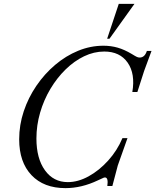

<svg xmlns="http://www.w3.org/2000/svg" viewBox="-20 -960 802 991"><path d="M318 11Q206 11 142.5 -56Q79 -123 79 -241Q79 -315 102.5 -385.5Q126 -456 168 -517.5Q210 -579 265 -625.5Q320 -672 383.5 -698Q447 -724 514 -724Q553 -724 587.5 -714Q622 -704 659 -682Q680 -669 687 -666Q694 -663 701 -663Q727 -663 738 -697H762L724 -594L689 -485H663Q679 -579 639 -636.5Q599 -694 518 -694Q465 -694 414 -669.5Q363 -645 318.5 -601.5Q274 -558 240 -501Q206 -444 187 -378.5Q168 -313 168 -245Q168 -142 212 -81Q256 -20 330 -20Q383 -20 437.5 -50Q492 -80 538.5 -131.5Q585 -183 612 -247H638L588 -106L560 0H534Q540 -44 522 -44Q518 -44 514.5 -42.5Q511 -41 485 -29Q401 11 318 11ZM533 -760 593 -940H674L545 -760Z"/></svg>

Font: Baskervville
Style: Italic
Weight: 400
Italic angle: -18°
Designer: ANRT
Foundry: ANRT
Version: Version 1.100